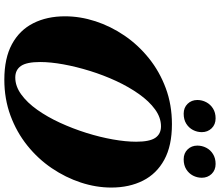

<svg xmlns="http://www.w3.org/2000/svg" viewBox="-82 -870 966 842"><g transform="rotate(90 401.0 -449.0)"><path d="M252 -142Q252 -83 269.2 -58Q286.5 -33 320 -33Q358 -33 394 -59Q430 -85 461.5 -129.5Q493 -174 518.5 -229.5Q544 -285 562.8 -344.8Q581.5 -404.5 591.5 -461.2Q601.5 -518 601.5 -563Q601.5 -622 584.5 -647Q567.5 -672 534 -672Q495.5 -672 459.8 -646Q424 -620 392.5 -575.5Q361 -531 335.2 -475.5Q309.5 -420 291 -360.2Q272.5 -300.5 262.2 -244Q252 -187.5 252 -142ZM802.5 -454Q802.5 -387.5 780.5 -320.5Q758.5 -253.5 717.5 -193Q676.5 -132.5 618.2 -85.8Q560 -39 487 -12Q414 15 329.5 15Q235 15 173.5 -18.5Q112 -52 81.8 -112Q51.5 -172 51.5 -251Q51.5 -317.5 73.2 -384.5Q95 -451.5 136.2 -512Q177.5 -572.5 235.8 -619.2Q294 -666 366.8 -693Q439.5 -720 524.5 -720Q619 -720 680.5 -686.5Q742 -653 772.2 -593Q802.5 -533 802.5 -454ZM478.5 -771.5Q452 -771.5 435.2 -788.8Q418.5 -806 418.5 -831.5Q418.5 -852 428.2 -870.5Q438 -889 456 -900.2Q474 -911.5 499 -911.5Q526 -911.5 542.8 -894Q559.5 -876.5 559.5 -851Q559.5 -830.5 550 -812.2Q540.5 -794 522.5 -782.8Q504.5 -771.5 478.5 -771.5ZM678.5 -771.5Q652 -771.5 635.2 -788.8Q618.5 -806 618.5 -831.5Q618.5 -852 628 -870.5Q637.5 -889 655.8 -900.2Q674 -911.5 699 -911.5Q726 -911.5 742.8 -894Q759.5 -876.5 759.5 -851Q759.5 -830.5 750 -812.2Q740.5 -794 722.5 -782.8Q704.5 -771.5 678.5 -771.5Z"/></g></svg>

Font: Newsreader 60pt ExtraBold
Style: Italic
Weight: 800
Italic angle: -17°
Designer: Hugues Gentile
Foundry: Production Type
Version: Version 1.003